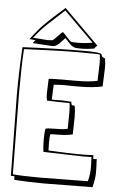

<svg xmlns="http://www.w3.org/2000/svg" viewBox="-63 -973 620 1045"><g transform="rotate(5 247.5 -451.0)"><path d="M473 -135 474 -126Q486 -126 493 -127V-115Q495 -85 495 -53Q495 -21 483 27L221 30Q132 30 55 24V5Q55 5 35 4L29 -439Q29 -565 37 -699Q224 -708 387 -708Q466 -708 470 -696Q470 -685 480 -681Q490 -677 490 -676Q494 -653 494 -624L490 -524Q439 -512 361 -512H325L286 -513Q256 -513 224 -510L221 -438V-429L239 -428L278 -429Q283 -429 328 -426Q328 -407 337 -407L348 -406Q353 -380 353 -345L351 -250Q323 -242 278.5 -241.5Q234 -241 229 -240Q226 -225 226 -194.5Q226 -164 227 -151Q347 -145 394 -145Q441 -145 473 -147ZM190 0 455 -3Q465 -42 465 -73Q465 -104 463 -134V-136Q448 -135 420 -135L201 -141L200 -142Q196 -167 196 -206.5Q196 -246 200 -267Q206 -272 253.5 -272Q301 -272 321 -278L322 -365Q322 -400 319 -417V-418Q250 -418 196 -421L195 -422Q191 -437 191 -460L194 -539Q206 -542 265 -542H344Q417 -542 460 -552V-553L463 -648Q463 -671 460 -695Q460 -698 345.5 -698Q231 -698 46 -689Q40 -592 40 -449L45 -5Q104 0 190 0ZM419 -724Q382 -719 368 -719Q352 -719 342.5 -719Q333 -719 326.5 -720Q320 -721 317 -722.5Q314 -724 307.5 -727.5Q301 -731 296 -736Q284 -748 266 -768Q260 -764 248 -750Q223 -719 199 -719Q194 -719 182 -720Q170 -721 143.5 -722.5Q117 -724 91 -726Q92 -729 104 -743L71 -746Q117 -807 149 -837.5Q181 -868 189.5 -876Q198 -884 221.5 -904.5Q245 -925 252 -932L442 -743L428 -729Q429 -728 429 -727Q429 -726 419 -724ZM90 -755Q161 -749 171 -749Q181 -749 197 -751Q202 -753 223 -775.5Q244 -798 249 -800Q254 -797 274 -774Q294 -751 301.5 -750Q309 -749 332 -749Q355 -749 372 -750.5Q389 -752 400 -754Q411 -756 413 -756H415L252 -918Q239 -906 209 -878.5Q179 -851 164 -837Q124 -800 90 -755Z"/></g></svg>

Font: Londrina Shadow
Style: Regular
Weight: 400
Designer: Marcelo Magalhaes
Foundry: Marcelo Magalhaes
Version: Version 1.001 2011